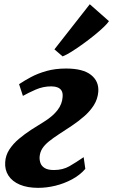

<svg xmlns="http://www.w3.org/2000/svg" viewBox="-20 -896 546 926"><path d="M164 10Q112 10 75.5 -5.5Q39 -21 20.8 -49Q2.5 -77 5 -114Q7 -147 25.2 -175Q43.5 -203 71.5 -226.5Q99.5 -250 131 -270.5Q162.5 -291 192.5 -309Q235 -335.5 257.5 -365Q280 -394.5 282 -428.5Q283.5 -447.5 277 -458.5Q270.5 -469.5 257.2 -474.5Q244 -479.5 227 -479.5Q188 -479.5 152 -463.8Q116 -448 90.5 -433.5L72 -490Q96.5 -506.5 129 -524Q161.5 -541.5 203.8 -553.5Q246 -565.5 298.5 -565.5Q380.5 -565.5 419.2 -534.5Q458 -503.5 454 -453Q451 -418 432.8 -389Q414.5 -360 386.5 -335.5Q358.5 -311 326.8 -289.8Q295 -268.5 265.5 -249.5Q237 -231 216.2 -214.2Q195.5 -197.5 184.2 -180Q173 -162.5 171 -140Q170 -123.5 175.5 -108.8Q181 -94 196.5 -85Q212 -76 240 -76Q283 -76 315 -94.5Q347 -113 383.5 -138L391.5 -81.5Q365 -51 327 -30.8Q289 -10.5 246.8 -0.2Q204.5 10 164 10ZM242.5 -658 413 -875.5 505.5 -794Q499 -783.5 480.2 -765.5Q461.5 -747.5 435 -726Q408.5 -704.5 380 -684Q351.5 -663.5 325.8 -647.2Q300 -631 282 -624Z"/></svg>

Font: Merriweather 24pt Black
Style: Italic
Weight: 900
Italic angle: -7.8°
Designer: Eben Sorkin
Foundry: Eben Sorkin
Version: Version 2.101